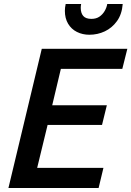

<svg xmlns="http://www.w3.org/2000/svg" viewBox="-20 -936 654 956"><path d="M22 0 188 -693H614L589 -593H283L240 -412H512L488 -314H217L165 -100H495L471 0ZM425 -763Q391 -763 363 -777Q335 -791 319 -818Q303 -845 303 -882Q303 -890 304 -898.5Q305 -907 307 -916H384Q383 -911 382.5 -906.5Q382 -902 382 -897Q382 -871 394.5 -856.5Q407 -842 435 -842Q459 -842 475 -853Q491 -864 501 -881Q511 -898 514 -916H591Q587 -865 562.5 -831Q538 -797 502 -780Q466 -763 425 -763Z"/></svg>

Font: Ubuntu Sans SemiBold
Style: Italic
Weight: 600
Italic angle: -13.5°
Designer: Dalton Maag Ltd
Foundry: Dalton Maag Ltd
Version: Version 1.006